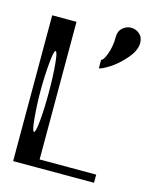

<svg xmlns="http://www.w3.org/2000/svg" viewBox="-118 -873 776 954"><g transform="rotate(15 270.0 -396.0)"><path d="M89.8 -521.5Q83 -449.2 83 -375Q83 -300.8 89.8 -228.5Q95.7 -167 104.5 -167Q113.3 -167 119.1 -228.5Q125 -290 125 -375Q125 -460 119.1 -521.5Q113.3 -583 104.5 -583Q95.7 -583 89.8 -521.5ZM167 -750V-42H458V0H167H42V-42V-750ZM500 -729.5Q500 -691.4 462.9 -648.4Q424.8 -604.5 385.7 -580.1Q346.7 -555.7 334 -555.7V-599.6Q345.7 -599.6 360.4 -639.6Q375 -679.7 375 -729.5Q375 -758.8 394.5 -775.4Q414.1 -792 437.5 -792Q461.9 -792 481.4 -775.4Q500 -759.8 500 -729.5Z"/></g></svg>

Font: okolaksMetalik
Style: bold
Weight: 700
Width: 7
Version: Version 0.6